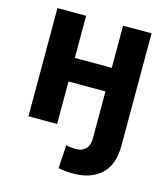

<svg xmlns="http://www.w3.org/2000/svg" viewBox="-113 -633 817 935"><g transform="rotate(15 296.0 -165.5)"><path d="M204.9 -545.5V-333.1H391.3V-545.5H534.8V22Q534.8 117.2 483.1 165.1Q431.5 213.1 342.3 213.1Q322.4 213.1 304.9 211.6Q287.3 210.2 267.4 206L274.5 88.4Q288.4 92 300.8 93Q313.2 94.1 326 94.1Q354.8 94.1 373 76.5Q391.3 58.9 391.3 22V-214.1H204.9V0H60.4V-545.5Z"/></g></svg>

Font: Inter Zeller
Style: Bold
Weight: 700
Designer: Rasmus Andersson; Joe Bland
Foundry: zeller
Version: Version 3.015;git-dec3a8cb1